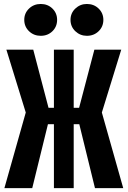

<svg xmlns="http://www.w3.org/2000/svg" viewBox="-20 -966 655 986"><path d="M256.9 -328.2H226.2L145.6 0H2.6L112.3 -388.2L12.8 -710.8H150.8L229.2 -412.3H256.9V-710.8H358.5V-412.3H386.2L464.6 -710.8H602.6L503.1 -388.2L612.8 0H467.7L387.2 -328.2H358.5V0H256.9ZM189.2 -782.1Q153.8 -782.1 129.2 -805.6Q104.6 -829.2 104.6 -864.1Q104.6 -898.5 129.2 -922.1Q153.8 -945.6 189.2 -945.6Q225.1 -945.6 249.2 -922.1Q273.3 -898.5 273.3 -864.1Q273.3 -829.2 249.2 -805.6Q225.1 -782.1 189.2 -782.1ZM426.2 -782.1Q391.8 -782.1 366.9 -805.6Q342.1 -829.2 342.1 -864.1Q342.1 -898.5 366.9 -922.1Q391.8 -945.6 426.2 -945.6Q462.1 -945.6 486.4 -922.1Q510.8 -898.5 510.8 -864.1Q510.8 -829.2 486.4 -805.6Q462.1 -782.1 426.2 -782.1Z"/></svg>

Font: FiraCode Nerd Font Mono
Style: Bold
Weight: 700
Monospace: yes
Designer: Carrois Corporate, Edenspiekermann AG, Nikita Prokopov
Foundry: Carrois Corporate, Edenspiekermann AG, Nikita Prokopov
Version: Version 6.002;Nerd Fonts 3.3.0